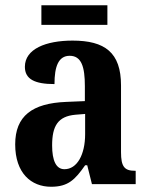

<svg xmlns="http://www.w3.org/2000/svg" viewBox="-20 -703 566 733"><path d="M138 -608H390V-683H138ZM175 10C241 10 267 -18 305 -72H313L331 0H498V-51H495C455 -51 442 -67 442 -122V-377C442 -503 380 -548 257 -548C155 -548 75 -516 75 -448C75 -401 112 -382 188 -382C188 -449 203 -490 246 -490C291 -490 304 -448 304 -374V-317L233 -314C103 -309 38 -260 38 -152C38 -42 99 10 175 10ZM226 -57C194 -57 179 -90 179 -148C179 -222 201 -259 268 -265L305 -268V-191C305 -112 274 -57 226 -57Z"/></svg>

Font: Noto Serif Georgian Condensed Bold
Style: Regular
Weight: 700
Width: 3
Designer: Monotype Design Team, Akaki Razmadze
Foundry: Google LLC
Version: Version 2.003